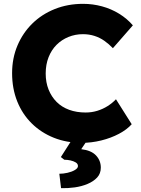

<svg xmlns="http://www.w3.org/2000/svg" viewBox="-20 -734 734 1000"><path d="M43 -353Q43 -431 71 -497Q99 -563 148.5 -611.5Q198 -660 265.5 -687Q333 -714 413 -714Q463 -714 511 -701Q559 -688 600.5 -662.5Q642 -637 672 -602L568 -483Q547 -505 523.5 -521.5Q500 -538 472 -547Q444 -556 412 -556Q372 -556 336.5 -541.5Q301 -527 274.5 -500.5Q248 -474 233 -436Q218 -398 218 -351Q218 -305 233 -267.5Q248 -230 275 -203Q302 -176 340.5 -162Q379 -148 426 -148Q458 -148 487 -157Q516 -166 540.5 -181.5Q565 -197 584 -217L666 -87Q641 -59 599.5 -37Q558 -15 507.5 -2.5Q457 10 406 10Q327 10 260.5 -16.5Q194 -43 145 -91.5Q96 -140 69.5 -206.5Q43 -273 43 -353ZM289 171Q309 171 331.5 166Q354 161 370 151.5Q386 142 386 131Q386 119 374.5 112Q363 105 347 101.5Q331 98 315 98L297 84L366 -24H448L403 43Q455 49 480 75.5Q505 102 505 139Q505 170 486 190.5Q467 211 436 224Q405 237 369 242Q333 247 298 246Z"/></svg>

Font: Our Lexend
Style: Bold
Weight: 700
Designer: Bonnie Shaver-Troup, Thomas Jockin
Foundry: Lexend
Version: Version 1.007